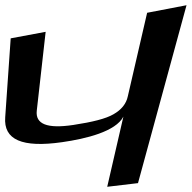

<svg xmlns="http://www.w3.org/2000/svg" viewBox="-45 -731 735 736"><path d="M428 -284 366 -15 484 -29 670 -711 519 -682 445 -362C439 -333 420 -310 390 -293C361 -276 309 -263 236 -252C136 -237 90 -255 96 -307L130 -609L-4 -584L-25 -282C-32 -195 40 -164 193 -186C285 -199 399 -227 428 -284Z"/></svg>

Font: Gamestation Warped
Style: Italic
Weight: 400
Designer: Jonas Hecksher
Foundry: Jonas Hecksher, Playtypeª, e-types AS
Version: Version 1.003